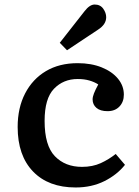

<svg xmlns="http://www.w3.org/2000/svg" viewBox="-20 -814 613 848"><path d="M314 14Q194 14 126 -56.5Q58 -127 58 -253Q58 -338 91 -401.5Q124 -465 183 -500Q242 -535 323 -535Q383 -535 429 -516.5Q475 -498 501 -466.5Q527 -435 527 -396Q527 -364 507.5 -343.5Q488 -323 455 -323Q423 -323 406 -337.5Q389 -352 389 -375Q389 -386 395 -401.5Q401 -417 414 -441Q397 -452 374.5 -458.5Q352 -465 323 -465Q260 -465 218.5 -422Q177 -379 177 -280Q177 -171 222.5 -124Q268 -77 342 -77Q389 -77 425 -93.5Q461 -110 491 -134L532 -86Q497 -42 441 -14Q385 14 314 14ZM276 -592 244 -625 353 -764Q376 -794 398 -794Q423 -794 436 -775.5Q449 -757 449 -738Q449 -706 413 -683Z"/></svg>

Font: Literata 7pt Medium
Style: Regular
Weight: 500
Designer: Latin by Veronika Burian and Jose Scaglione. Greek by Irene Vlachou. Cyrillic by Vera Evstafieva.
Foundry: TypeTogether
Version: Version 3.002